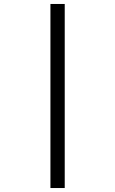

<svg xmlns="http://www.w3.org/2000/svg" viewBox="-20 -812 580 967"><path d="M234 -792H306V135H234Z"/></svg>

Font: ltamil05
Style: Book
Weight: 400
Designer: Jelle Bosma - Monotype Design Team
Foundry: Monotype Imaging Inc.
Version: Version 2.003